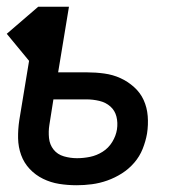

<svg xmlns="http://www.w3.org/2000/svg" viewBox="-21 -540 541 568"><path d="M206 8Q179 8 154 4Q129 0 106.5 -11Q84 -22 67 -40Q50 -58 41.5 -81.5Q33 -105 32.5 -131Q32 -157 36 -184L65 -360L-1 -440L92 -520H183L151 -326H236Q262 -326 287.5 -322.5Q313 -319 335 -309Q357 -299 375.5 -282.5Q394 -266 404 -244Q414 -222 416 -196.5Q418 -171 414 -145Q410 -122 401 -99.5Q392 -77 376 -58.5Q360 -40 339.5 -27Q319 -14 296.5 -6Q274 2 251 5Q228 8 206 8ZM207 -72Q226 -72 245.5 -76Q265 -80 282.5 -91Q300 -102 311 -120Q322 -138 325 -157Q328 -177 323.5 -195Q319 -213 305.5 -225Q292 -237 273 -241.5Q254 -246 235 -246H137L125 -170Q122 -151 124 -131.5Q126 -112 137.5 -97.5Q149 -83 168 -77.5Q187 -72 207 -72Z"/></svg>

Font: Iosevka Curly Medium
Style: Italic
Weight: 500
Italic angle: -9°
Monospace: yes
Designer: Belleve Invis
Foundry: Belleve Invis
Version: Version 22.1.2; ttfautohint (v1.8.4)